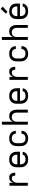

<svg xmlns="http://www.w3.org/2000/svg" viewBox="2292 -3100 817 5440"><g transform="rotate(-90 2700.0 -380.5)"><path d="M157 0V-520H240V-412Q248 -436 261.5 -458Q275 -480 294 -496Q313 -512 337.5 -520Q362 -528 387 -528Q408 -528 429 -523.5Q450 -519 467 -507Q484 -495 496.5 -477.5Q509 -460 515.5 -440Q522 -420 524.5 -399Q527 -378 527 -357H444Q444 -374 441 -391.5Q438 -409 429 -424Q420 -439 404 -446.5Q388 -454 370 -454Q349 -454 329 -448Q309 -442 293 -428Q277 -414 266.5 -396Q256 -378 250 -358Q244 -338 242 -317Q240 -296 240 -276V0Z M902 8Q873 8 843.5 3Q814 -2 787.5 -15Q761 -28 739.5 -48.5Q718 -69 704.5 -95.5Q691 -122 685.5 -151Q680 -180 680 -210V-310Q680 -339 685 -368.5Q690 -398 703.5 -424Q717 -450 738.5 -471Q760 -492 786 -505Q812 -518 841.5 -523Q871 -528 900 -528Q929 -528 958.5 -523Q988 -518 1014 -505Q1040 -492 1061.5 -471Q1083 -450 1096.5 -424Q1110 -398 1115 -368.5Q1120 -339 1120 -310V-223H763V-210Q763 -191 766 -172Q769 -153 777 -136Q785 -119 798.5 -104.5Q812 -90 828.5 -81.5Q845 -73 864 -69.5Q883 -66 902 -66Q924 -66 945 -69Q966 -72 985.5 -81Q1005 -90 1019 -107Q1033 -124 1035 -146H1118Q1116 -121 1106.5 -98Q1097 -75 1081 -56.5Q1065 -38 1044 -25Q1023 -12 999.5 -4.5Q976 3 951.5 5.5Q927 8 902 8ZM763 -297H1037V-310Q1037 -329 1034 -347.5Q1031 -366 1023 -383.5Q1015 -401 1002.5 -415Q990 -429 973 -438Q956 -447 937.5 -451Q919 -455 900 -455Q881 -455 862.5 -451Q844 -447 827 -438Q810 -429 797.5 -415Q785 -401 777 -383.5Q769 -366 766 -347.5Q763 -329 763 -310Z M1498 8Q1468 8 1439 3Q1410 -2 1384 -15Q1358 -28 1337 -49.5Q1316 -71 1303 -97Q1290 -123 1285 -152Q1280 -181 1280 -210V-310Q1280 -339 1285 -368Q1290 -397 1303 -423Q1316 -449 1337 -470.5Q1358 -492 1384 -505Q1410 -518 1439 -523Q1468 -528 1498 -528Q1525 -528 1551.5 -524Q1578 -520 1603 -509.5Q1628 -499 1649.5 -482Q1671 -465 1685 -442.5Q1699 -420 1706.5 -393.5Q1714 -367 1714 -340Q1714 -340 1714 -340Q1714 -340 1714 -340H1631Q1631 -340 1631 -340Q1631 -340 1631 -340Q1631 -365 1620.5 -388.5Q1610 -412 1591 -427Q1572 -442 1547 -448Q1522 -454 1498 -454Q1479 -454 1460.5 -450.5Q1442 -447 1425.5 -438Q1409 -429 1396.5 -414.5Q1384 -400 1376 -383Q1368 -366 1365.5 -347.5Q1363 -329 1363 -310V-210Q1363 -191 1365.5 -172.5Q1368 -154 1376 -137Q1384 -120 1396.5 -105.5Q1409 -91 1425.5 -82Q1442 -73 1460.5 -69.5Q1479 -66 1498 -66Q1522 -66 1547 -72Q1572 -78 1591 -93Q1610 -108 1620.5 -131.5Q1631 -155 1631 -180Q1631 -180 1631 -180Q1631 -180 1631 -180H1714Q1714 -180 1714 -180Q1714 -180 1714 -180Q1714 -153 1706.5 -126.5Q1699 -100 1685 -77.5Q1671 -55 1649.5 -38Q1628 -21 1603 -10.5Q1578 0 1551.5 4Q1525 8 1498 8Z M1888 0V-735H1971V-424Q1981 -448 1997 -468.5Q2013 -489 2034 -502.5Q2055 -516 2080.5 -522Q2106 -528 2132 -528Q2158 -528 2184.5 -521.5Q2211 -515 2233 -500Q2255 -485 2271 -462.5Q2287 -440 2296 -415Q2305 -390 2308.5 -363.5Q2312 -337 2312 -310V0H2229V-310Q2229 -328 2226.5 -346.5Q2224 -365 2217 -382Q2210 -399 2198 -413.5Q2186 -428 2170.5 -437.5Q2155 -447 2136.5 -451Q2118 -455 2100 -455Q2082 -455 2063.5 -451Q2045 -447 2029.5 -437.5Q2014 -428 2002 -413.5Q1990 -399 1983 -382Q1976 -365 1973.5 -346.5Q1971 -328 1971 -310V0Z M2702 8Q2673 8 2643.5 3Q2614 -2 2587.5 -15Q2561 -28 2539.5 -48.5Q2518 -69 2504.5 -95.5Q2491 -122 2485.5 -151Q2480 -180 2480 -210V-310Q2480 -339 2485 -368.5Q2490 -398 2503.5 -424Q2517 -450 2538.5 -471Q2560 -492 2586 -505Q2612 -518 2641.5 -523Q2671 -528 2700 -528Q2729 -528 2758.5 -523Q2788 -518 2814 -505Q2840 -492 2861.5 -471Q2883 -450 2896.5 -424Q2910 -398 2915 -368.5Q2920 -339 2920 -310V-223H2563V-210Q2563 -191 2566 -172Q2569 -153 2577 -136Q2585 -119 2598.5 -104.5Q2612 -90 2628.5 -81.5Q2645 -73 2664 -69.5Q2683 -66 2702 -66Q2724 -66 2745 -69Q2766 -72 2785.5 -81Q2805 -90 2819 -107Q2833 -124 2835 -146H2918Q2916 -121 2906.5 -98Q2897 -75 2881 -56.5Q2865 -38 2844 -25Q2823 -12 2799.5 -4.5Q2776 3 2751.5 5.5Q2727 8 2702 8ZM2563 -297H2837V-310Q2837 -329 2834 -347.5Q2831 -366 2823 -383.5Q2815 -401 2802.5 -415Q2790 -429 2773 -438Q2756 -447 2737.5 -451Q2719 -455 2700 -455Q2681 -455 2662.5 -451Q2644 -447 2627 -438Q2610 -429 2597.5 -415Q2585 -401 2577 -383.5Q2569 -366 2566 -347.5Q2563 -329 2563 -310Z M3157 0V-520H3240V-412Q3248 -436 3261.5 -458Q3275 -480 3294 -496Q3313 -512 3337.5 -520Q3362 -528 3387 -528Q3408 -528 3429 -523.5Q3450 -519 3467 -507Q3484 -495 3496.5 -477.5Q3509 -460 3515.5 -440Q3522 -420 3524.5 -399Q3527 -378 3527 -357H3444Q3444 -374 3441 -391.5Q3438 -409 3429 -424Q3420 -439 3404 -446.5Q3388 -454 3370 -454Q3349 -454 3329 -448Q3309 -442 3293 -428Q3277 -414 3266.5 -396Q3256 -378 3250 -358Q3244 -338 3242 -317Q3240 -296 3240 -276V0Z M3898 8Q3868 8 3839 3Q3810 -2 3784 -15Q3758 -28 3737 -49.5Q3716 -71 3703 -97Q3690 -123 3685 -152Q3680 -181 3680 -210V-310Q3680 -339 3685 -368Q3690 -397 3703 -423Q3716 -449 3737 -470.5Q3758 -492 3784 -505Q3810 -518 3839 -523Q3868 -528 3898 -528Q3925 -528 3951.5 -524Q3978 -520 4003 -509.5Q4028 -499 4049.5 -482Q4071 -465 4085 -442.5Q4099 -420 4106.5 -393.5Q4114 -367 4114 -340Q4114 -340 4114 -340Q4114 -340 4114 -340H4031Q4031 -340 4031 -340Q4031 -340 4031 -340Q4031 -365 4020.5 -388.5Q4010 -412 3991 -427Q3972 -442 3947 -448Q3922 -454 3898 -454Q3879 -454 3860.5 -450.5Q3842 -447 3825.5 -438Q3809 -429 3796.5 -414.5Q3784 -400 3776 -383Q3768 -366 3765.5 -347.5Q3763 -329 3763 -310V-210Q3763 -191 3765.5 -172.5Q3768 -154 3776 -137Q3784 -120 3796.5 -105.5Q3809 -91 3825.5 -82Q3842 -73 3860.5 -69.5Q3879 -66 3898 -66Q3922 -66 3947 -72Q3972 -78 3991 -93Q4010 -108 4020.5 -131.5Q4031 -155 4031 -180Q4031 -180 4031 -180Q4031 -180 4031 -180H4114Q4114 -180 4114 -180Q4114 -180 4114 -180Q4114 -153 4106.5 -126.5Q4099 -100 4085 -77.5Q4071 -55 4049.5 -38Q4028 -21 4003 -10.5Q3978 0 3951.5 4Q3925 8 3898 8Z M4288 0V-735H4371V-424Q4381 -448 4397 -468.5Q4413 -489 4434 -502.5Q4455 -516 4480.5 -522Q4506 -528 4532 -528Q4558 -528 4584.5 -521.5Q4611 -515 4633 -500Q4655 -485 4671 -462.5Q4687 -440 4696 -415Q4705 -390 4708.5 -363.5Q4712 -337 4712 -310V0H4629V-310Q4629 -328 4626.5 -346.5Q4624 -365 4617 -382Q4610 -399 4598 -413.5Q4586 -428 4570.5 -437.5Q4555 -447 4536.5 -451Q4518 -455 4500 -455Q4482 -455 4463.5 -451Q4445 -447 4429.5 -437.5Q4414 -428 4402 -413.5Q4390 -399 4383 -382Q4376 -365 4373.5 -346.5Q4371 -328 4371 -310V0Z M5102 8Q5073 8 5043.5 3Q5014 -2 4987.5 -15Q4961 -28 4939.5 -48.5Q4918 -69 4904.5 -95.5Q4891 -122 4885.5 -151Q4880 -180 4880 -210V-310Q4880 -339 4885 -368.5Q4890 -398 4903.5 -424Q4917 -450 4938.5 -471Q4960 -492 4986 -505Q5012 -518 5041.5 -523Q5071 -528 5100 -528Q5129 -528 5158.5 -523Q5188 -518 5214 -505Q5240 -492 5261.5 -471Q5283 -450 5296.5 -424Q5310 -398 5315 -368.5Q5320 -339 5320 -310V-223H4963V-210Q4963 -191 4966 -172Q4969 -153 4977 -136Q4985 -119 4998.5 -104.5Q5012 -90 5028.5 -81.5Q5045 -73 5064 -69.5Q5083 -66 5102 -66Q5124 -66 5145 -69Q5166 -72 5185.5 -81Q5205 -90 5219 -107Q5233 -124 5235 -146H5318Q5316 -121 5306.5 -98Q5297 -75 5281 -56.5Q5265 -38 5244 -25Q5223 -12 5199.5 -4.5Q5176 3 5151.5 5.5Q5127 8 5102 8ZM4963 -297H5237V-310Q5237 -329 5234 -347.5Q5231 -366 5223 -383.5Q5215 -401 5202.5 -415Q5190 -429 5173 -438Q5156 -447 5137.5 -451Q5119 -455 5100 -455Q5081 -455 5062.5 -451Q5044 -447 5027 -438Q5010 -429 4997.5 -415Q4985 -401 4977 -383.5Q4969 -366 4966 -347.5Q4963 -329 4963 -310ZM5085 -577 5034 -623 5168 -769 5232 -711Z"/></g></svg>

Font: Zed Mono Extended
Style: Regular
Weight: 400
Width: 7
Monospace: yes
Designer: Belleve Invis
Foundry: Belleve Invis
Version: Version 1.0.0; ttfautohint (v1.8.4)